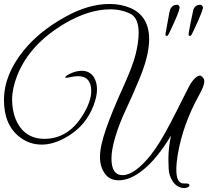

<svg xmlns="http://www.w3.org/2000/svg" viewBox="-24 -870 1050 968"><path d="M986 -489Q1006 -479 1006 -460Q1006 -437 981 -393Q898 -244 872 -90Q865 -48 865 -14Q865 55 902 55H913Q931 55 931 63Q931 75 909 78H897Q864 72 846 43Q828 14 826.5 -16.5Q825 -47 825 -67Q825 -124 838 -186Q767 -69 698 -14Q633 39 575 39Q533 39 510 12Q480 -24 480 -78.5Q480 -133 511 -221.5Q542 -310 593.5 -423Q645 -536 660 -597Q675 -658 675 -705Q675 -775 638 -798Q591 -823 532 -823Q426 -823 305 -753Q126 -648 63 -490Q37 -423 37 -368.5Q37 -314 55 -269Q97 -170 200 -170Q322 -170 396 -294Q436 -360 436 -411Q436 -486 368 -486Q352 -486 327.5 -480.5Q303 -475 305 -481Q308 -489 335 -501Q362 -513 389 -513Q430 -513 451 -478Q465 -453 465 -419Q465 -385 448 -339Q410 -238 318 -183Q249 -141 187 -141Q125 -141 78 -177Q-4 -238 -4 -365.5Q-4 -493 95 -615Q175 -714 307 -786Q422 -850 529 -850Q585 -850 633 -830Q728 -789 728 -672Q728 -585 672 -456Q639 -377 608.5 -312.5Q578 -248 558 -182Q538 -116 538 -71Q538 13 594 13Q654 13 735 -87L762 -124Q802 -182 865.5 -308.5Q929 -435 930 -436Q960 -489 986 -489ZM810 -697 830 -808Q836 -839 859 -845Q863 -846 870 -846Q877 -846 881 -836Q885 -826 855 -759Q825 -692 821.5 -690.5Q818 -689 817 -689Q810 -689 810 -697ZM934 -689Q927 -689 927 -695.5Q927 -702 931 -724.5Q935 -747 941 -775Q947 -803 948 -808Q952 -839 976 -845Q979 -846 986 -846Q993 -846 999 -835Q1002 -826 972 -759Q942 -692 938.5 -690.5Q935 -689 934 -689Z"/></svg>

Font: Great Vibes
Style: Regular
Weight: 400
Designer: Robert E. Leuschke
Foundry: Robert E. Leuschke
Version: Version 1.001